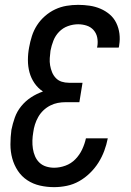

<svg xmlns="http://www.w3.org/2000/svg" viewBox="-20 -763 540 791"><path d="M203 8Q173 8 144.5 1.5Q116 -5 92.5 -20.5Q69 -36 53.5 -59.5Q38 -83 30.5 -110.5Q23 -138 23 -168Q23 -198 27 -228Q32 -253 41 -278.5Q50 -304 67.5 -325.5Q85 -347 108 -362Q131 -377 157 -386Q136 -400 122 -420.5Q108 -441 101.5 -465Q95 -489 95 -515.5Q95 -542 100 -568Q104 -591 111.5 -614.5Q119 -638 132.5 -659Q146 -680 165.5 -697Q185 -714 207.5 -724.5Q230 -735 254 -739Q278 -743 302 -743Q326 -743 349.5 -739.5Q373 -736 394 -727Q415 -718 432 -703.5Q449 -689 459 -668.5Q469 -648 472 -624.5Q475 -601 471 -577Q471 -575 470.5 -572.5Q470 -570 469 -567H380Q380 -568 380 -569.5Q380 -571 381 -572Q384 -591 380.5 -608.5Q377 -626 365.5 -639Q354 -652 337 -657.5Q320 -663 302 -663Q281 -663 260 -655.5Q239 -648 223.5 -632Q208 -616 200 -595.5Q192 -575 188 -554Q186 -539 185 -523.5Q184 -508 186.5 -493.5Q189 -479 194.5 -465.5Q200 -452 210 -441.5Q220 -431 234 -426.5Q248 -422 264 -422H320L307 -342H250Q234 -342 218 -339Q202 -336 186.5 -328Q171 -320 158.5 -308Q146 -296 137.5 -281Q129 -266 124 -250Q119 -234 117 -218Q114 -201 113.5 -184Q113 -167 115.5 -150.5Q118 -134 124.5 -119Q131 -104 142.5 -93Q154 -82 170 -77Q186 -72 203 -72Q226 -72 249.5 -80.5Q273 -89 290.5 -107Q308 -125 318.5 -147.5Q329 -170 334 -193H424Q419 -167 409.5 -141.5Q400 -116 385.5 -93Q371 -70 350.5 -50Q330 -30 306 -16.5Q282 -3 255.5 2.5Q229 8 203 8Z"/></svg>

Font: Iosevka Curly Medium Oblique
Style: Regular
Weight: 500
Italic angle: -9°
Monospace: yes
Designer: Belleve Invis
Foundry: Belleve Invis
Version: Version 11.1.0; ttfautohint (v1.8.3)